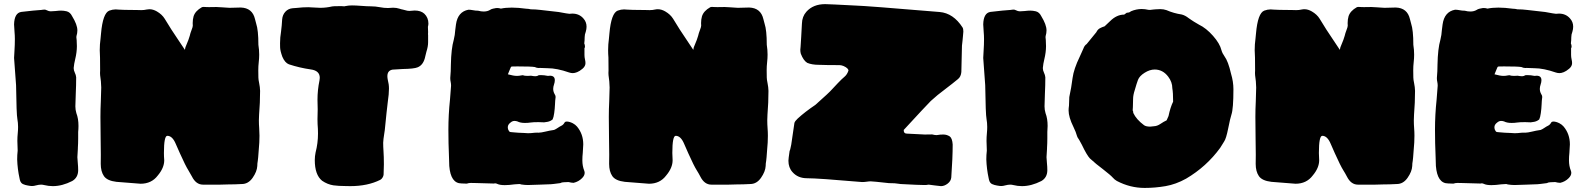

<svg xmlns="http://www.w3.org/2000/svg" viewBox="-20 -881 7764 939"><path d="M238.3 29.3Q217.3 29.3 195.3 23.9Q188.5 22 180.7 22Q169.9 22 155.3 25.9Q146 28.8 136.7 28.8L128.9 28.3L116.7 26.4Q103.5 24.4 92.3 19.3Q81.1 14.2 77.1 -1.5L75.7 -8.3Q65.4 -54.7 64 -101.6Q64 -123 66.4 -144.5L64.9 -191.9Q64.9 -210.9 66.9 -230.5Q68.4 -245.1 68.4 -260.3Q68.4 -280.3 64.9 -299.3Q60.5 -321.3 58.6 -464.4L48.8 -597.7Q49.3 -615.7 50.8 -633.3Q52.7 -661.6 52.7 -689.9Q52.7 -708 51 -725.8Q49.3 -743.7 48.8 -761.7Q50.3 -817.9 84.5 -822.8Q150.4 -830.6 183.1 -832.5Q190.4 -834 197.8 -834Q202.6 -834 206.1 -832Q217.8 -825.7 229 -825.7Q240.7 -825.7 252 -827.1Q267.6 -829.1 278.8 -829.1Q291.5 -829.1 306.2 -825.7Q323.2 -821.3 332.5 -802.2Q358.4 -760.3 358.4 -732.4Q358.4 -718.8 354 -704.6L353.5 -698.7Q353.5 -695.3 354.2 -691.7Q355 -688 355 -684.1Q355 -675.8 355.5 -668.7Q356 -661.6 356 -655.3Q356 -625.5 347.7 -591.3Q342.3 -569.8 340.3 -548.3Q340.3 -537.1 345.9 -525.6Q351.6 -514.2 352.5 -502.9Q352.5 -463.4 350.6 -423.8Q348.6 -372.1 348.6 -360.8Q348.6 -343.8 353.5 -327.6Q363.8 -301.3 363.8 -265.1Q363.8 -250.5 362.3 -235.8V-204.6Q362.3 -179.7 360.8 -157.7V-153.8Q358.4 -119.6 358.4 -112.3Q358.9 -98.6 360.4 -84.5Q362.3 -65.9 362.3 -47.9Q361.8 -12.2 333 4.4Q284.2 29.3 238.3 29.3Z M1057.6 22H972.7Q938.5 22 918.5 -18.1Q910.6 -33.2 901.4 -47.9Q887.2 -70.3 859.9 -131.3Q850.1 -154.3 839.8 -176.8Q823.2 -216.8 798.3 -216.8Q781.7 -216.8 781.7 -132.8Q781.7 -115.2 783.2 -97.2Q783.2 -60.1 751.5 -22.5Q721.2 17.6 667.5 17.6Q607.9 12.2 549.3 8.3Q503.9 2.9 488.3 -19.8Q472.7 -42.5 472.7 -79.6L473.1 -124Q473.1 -163.6 472.2 -203.1Q471.2 -255.9 471.2 -309.1Q471.2 -347.2 473.1 -385.7Q474.6 -419.4 475.1 -453.1Q474.6 -482.9 469.7 -513.2L469.2 -523.9L469.7 -537.1L469.2 -599.1Q467.8 -617.7 467.8 -635.7Q467.8 -664.1 471.7 -691.9L474.1 -717.3Q482.9 -816.9 514.6 -829.1Q530.8 -835 545.9 -835Q552.7 -835 560.1 -834Q572.3 -832.5 650.9 -832L670.9 -831.5Q685.1 -831.5 697.8 -834.5Q704.1 -835.9 710.9 -835.9Q728.5 -835.9 747.1 -825.2Q772.5 -810.5 785.6 -789.1Q816.9 -736.8 853 -684.1Q868.7 -661.1 884.3 -637.2L886.7 -649.4Q905.3 -693.4 908 -705.8Q910.6 -718.3 916.7 -733.9Q922.9 -749.5 922.9 -755.4L922.4 -768.1Q922.4 -786.1 926.8 -801.3Q935.1 -827.6 967.3 -845.7Q970.7 -847.2 976.6 -847.2Q979.5 -847.2 983.9 -846.7Q988.3 -846.2 1002 -846.2L1038.1 -846.7Q1057.6 -845.2 1065.9 -845.2Q1074.2 -845.2 1083.5 -844Q1092.8 -842.8 1102.5 -842.8Q1130.9 -842.8 1157.7 -844.2Q1214.4 -842.3 1227.1 -787.6Q1229.5 -776.9 1232.9 -765.6Q1243.7 -733.4 1243.7 -662.1Q1247.6 -637.2 1247.6 -613.8Q1247.6 -595.7 1245.4 -576.7Q1243.2 -557.6 1243.2 -537.6L1243.7 -501.5Q1243.7 -492.2 1247.6 -473.6Q1251.5 -455.1 1252 -436.5Q1252 -378.4 1247.1 -320.3Q1246.1 -306.6 1246.1 -292.5Q1246.1 -272.9 1247.6 -254.2Q1249 -235.4 1249 -217.3Q1249 -184.1 1245.6 -150.4Q1243.7 -131.3 1242.7 -112.3Q1242.2 -103 1240.7 -94.2Q1238.3 -82 1238.3 -69.3Q1236.8 -42 1215.6 -11.5Q1194.3 19 1162.6 19Q1128.9 21 1095.2 21Q1076.7 21 1057.6 22Z M1692.9 29.3Q1680.7 28.8 1667 28.8Q1636.7 28.8 1610.8 25.4Q1581.5 21 1555.2 2.9Q1519.5 -25.9 1519.5 -98.1Q1519.5 -116.7 1523.4 -135.3Q1535.2 -180.7 1535.2 -228L1534.7 -250.5Q1532.7 -274.4 1532.7 -298.3L1533.7 -346.2L1532.7 -393.1Q1532.7 -440.4 1542.5 -487.8Q1543.9 -494.6 1543.9 -500.5Q1543.9 -535.6 1499.5 -541.5Q1444.8 -549.3 1393.1 -566.4Q1373.5 -573.7 1360.8 -603.5Q1350.1 -633.3 1349.9 -649.9Q1349.6 -666.5 1349.6 -669.4Q1349.6 -697.8 1354.5 -726.6Q1358.4 -756.3 1359.9 -786.1Q1361.8 -808.6 1375.7 -823.7Q1389.6 -838.9 1411.6 -840.8L1431.6 -842.3Q1459.5 -845.7 1487.8 -845.7Q1501.5 -845.7 1516.4 -844.2Q1531.2 -842.8 1546.4 -842.8Q1575.7 -842.8 1604.5 -849.6Q1610.4 -850.6 1615.7 -850.6L1650.4 -851.1Q1652.3 -851.1 1655.5 -850.6Q1658.7 -850.1 1664.1 -850.1Q1666.5 -850.1 1668.5 -851.1Q1685.1 -854.5 1701.2 -854.5Q1719.2 -854.5 1747.3 -852.3Q1775.4 -850.1 1793.5 -850.1Q1815.9 -850.1 1838.4 -845.7Q1857.9 -841.8 1877.4 -841.8Q1889.2 -841.8 1902.8 -843.3Q1918.9 -843.3 1934.1 -838.4Q1942.4 -835.4 1950.7 -834Q1956.5 -833 1961.9 -831.1Q1972.2 -827.6 1982.4 -827.6L2007.8 -829.6Q2038.1 -829.6 2055.2 -814Q2075.2 -794.9 2075.2 -765.6Q2075.2 -758.8 2072.8 -750L2073.7 -723.6L2073.2 -714.4Q2073.2 -710.9 2073.7 -709.5V-674.3Q2073.7 -653.3 2065.4 -627.9L2060.1 -606.4Q2051.8 -563.5 2022.5 -551.8Q2005.4 -544.4 1949.7 -543.5Q1924.8 -542.5 1899.9 -540.5Q1874.5 -536.1 1874.5 -508.3Q1874.5 -500.5 1876.5 -490.7Q1882.3 -469.2 1882.3 -447.8Q1882.3 -421.4 1876.5 -382.3Q1871.6 -344.2 1861.8 -244.6Q1860.4 -232.9 1858.4 -221.7Q1855 -202.1 1854 -183.1Q1854 -162.6 1855.5 -142.6Q1857.4 -116.2 1857.4 -77.1Q1857.4 -51.8 1856 -26.9Q1855.5 -20 1850.8 -12.5Q1846.2 -4.9 1839.8 -1.5Q1778.3 29.3 1692.9 29.3Z M2496.6 20.5Q2468.8 24.4 2448.7 24.4Q2424.8 24.4 2412.6 18.6Q2406.7 15.6 2401.4 15.6Q2397.9 15.6 2395 16.6L2308.1 14.2Q2295.4 13.7 2282.7 13.7Q2272.5 13.7 2262.7 17.1Q2248.5 16.1 2236.8 16.1Q2184.1 16.1 2177.2 -69.3L2175.8 -115.2Q2172.9 -180.7 2172.9 -246.6Q2172.9 -319.8 2180.7 -393.6L2186 -461.9Q2186 -471.2 2184.1 -480.2Q2182.1 -489.3 2182.1 -497.1V-500.5Q2185.1 -532.7 2185.1 -565.4Q2186.5 -642.6 2199.2 -686.5Q2205.1 -710 2206.5 -734.4L2210 -761.7Q2218.8 -823.7 2271 -833.5Q2280.3 -833.5 2291 -831.5Q2305.2 -828.6 2318.4 -828.6Q2333 -824.7 2345.7 -824.7Q2363.3 -824.7 2376.5 -832.5Q2381.3 -836.4 2392.1 -838.9L2397.5 -839.8Q2404.3 -841.8 2411.6 -841.8Q2420.4 -841.8 2429.7 -838.9Q2452.6 -843.8 2482.9 -843.8Q2514.2 -843.8 2553.2 -838.4Q2564 -838.4 2576.2 -835.4Q2599.1 -835.4 2622.6 -832.5Q2648.4 -830.1 2711.9 -822.3Q2758.8 -813.5 2764.6 -813.5L2778.8 -814.5Q2812.5 -814.5 2833 -791Q2848.6 -773.9 2848.6 -750.5Q2848.6 -738.8 2844.7 -725.6Q2839.4 -712.4 2839.4 -699.2Q2839.4 -683.6 2837.4 -668.5Q2840.8 -662.1 2840.8 -652.8Q2840.8 -647.9 2838.4 -645.5V-612.3Q2838.4 -601.6 2840.8 -591.1Q2843.3 -580.6 2843.3 -572.3Q2843.3 -557.1 2828.9 -544.9Q2814.5 -532.7 2802.5 -528.1Q2790.5 -523.4 2781.7 -523.4Q2772.9 -523.4 2763.7 -526.4Q2703.6 -547.4 2658.2 -547.4Q2639.2 -547.4 2619.6 -548.8L2615.2 -548.3Q2605.5 -548.3 2595.2 -553.2Q2578.1 -556.2 2510.3 -556.2L2482.4 -555.7Q2480 -555.2 2477.8 -551.3Q2475.6 -547.4 2470.9 -534.7Q2466.3 -522 2463.9 -517.6Q2492.2 -509.8 2507.8 -509.8Q2518.6 -509.8 2529.3 -512.2Q2532.7 -513.2 2536.6 -513.2Q2544.4 -509.8 2560.1 -509.8Q2567.4 -509.8 2577.1 -510.7Q2590.3 -508.3 2596.2 -508.3H2600.6Q2607.4 -508.3 2614.7 -513.2Q2619.6 -513.7 2624.5 -513.7Q2641.1 -513.7 2659.7 -509.8Q2665 -510.7 2669.4 -510.7Q2693.4 -510.7 2693.4 -488.8Q2693.4 -479 2689.5 -467.8Q2685.5 -456.5 2685.5 -446.3Q2685.5 -432.6 2692.9 -419.9Q2697.3 -413.6 2697.3 -406.7Q2694.8 -388.7 2694.3 -370.6Q2693.4 -349.1 2690.4 -328.1Q2687.5 -307.1 2682.6 -296.9Q2671.9 -288.1 2658.7 -285.4Q2645.5 -282.7 2641.1 -282.7Q2626 -282.7 2613.3 -283.7Q2599.6 -283.2 2590.3 -283.2Q2582.5 -283.2 2574.2 -281.7Q2563 -279.8 2547.4 -279.8Q2524.4 -279.8 2510.7 -287.1Q2503.4 -289.6 2496.1 -289.6Q2486.3 -289.6 2477.5 -282.2Q2463.4 -272 2463.4 -258.8Q2463.4 -252.9 2465.8 -246.1Q2470.2 -236.3 2475.3 -235.4Q2480.5 -234.4 2484.4 -234.4Q2491.2 -234.4 2498.5 -233.2Q2505.9 -231.9 2514.6 -231.9Q2530.8 -231.9 2542.7 -230.7Q2554.7 -229.5 2562.5 -229.5Q2576.7 -229.5 2595.7 -231.9Q2606.4 -232.4 2609.9 -232.4L2612.3 -231.9Q2627.4 -232.4 2647 -237.3Q2666.5 -242.2 2689.9 -245.6Q2698.2 -249 2707.8 -255.6Q2717.3 -262.2 2726.1 -266.4Q2734.9 -270.5 2741.2 -281.7Q2744.1 -286.6 2751.5 -286.6Q2764.6 -286.6 2781.2 -278.3Q2793.9 -271.5 2801.8 -262.2Q2832.5 -225.6 2832.5 -174.8Q2832 -154.3 2830.1 -133.3Q2828.1 -115.2 2828.1 -96.7Q2828.1 -68.8 2837.4 -45.9Q2839.4 -40.5 2839.4 -35.6Q2839.4 -22.5 2826.7 -9.8Q2810.1 7.3 2785.2 13.2Q2772.9 12.7 2760.7 9.3Q2746.6 10.3 2737.3 10.3Q2728 10.3 2719.7 14.6Q2699.7 17.1 2688.2 18.6Q2676.8 20 2673.8 20Q2656.2 20 2620.4 22Q2584.5 23.9 2562 23.9Q2545.9 23.9 2528.3 21Q2524.9 19 2520 19Q2510.7 19 2496.6 20.5Z M3543.9 22H3459Q3424.8 22 3404.8 -18.1Q3397 -33.2 3387.7 -47.9Q3373.5 -70.3 3346.2 -131.3Q3336.4 -154.3 3326.2 -176.8Q3309.6 -216.8 3284.7 -216.8Q3268.1 -216.8 3268.1 -132.8Q3268.1 -115.2 3269.5 -97.2Q3269.5 -60.1 3237.8 -22.5Q3207.5 17.6 3153.8 17.6Q3094.2 12.2 3035.6 8.3Q2990.2 2.9 2974.6 -19.8Q2959 -42.5 2959 -79.6L2959.5 -124Q2959.5 -163.6 2958.5 -203.1Q2957.5 -255.9 2957.5 -309.1Q2957.5 -347.2 2959.5 -385.7Q2960.9 -419.4 2961.4 -453.1Q2960.9 -482.9 2956.1 -513.2L2955.6 -523.9L2956.1 -537.1L2955.6 -599.1Q2954.1 -617.7 2954.1 -635.7Q2954.1 -664.1 2958 -691.9L2960.4 -717.3Q2969.2 -816.9 3001 -829.1Q3017.1 -835 3032.2 -835Q3039.1 -835 3046.4 -834Q3058.6 -832.5 3137.2 -832L3157.2 -831.5Q3171.4 -831.5 3184.1 -834.5Q3190.4 -835.9 3197.3 -835.9Q3214.8 -835.9 3233.4 -825.2Q3258.8 -810.5 3272 -789.1Q3303.2 -736.8 3339.4 -684.1Q3355 -661.1 3370.6 -637.2L3373 -649.4Q3391.6 -693.4 3394.3 -705.8Q3397 -718.3 3403.1 -733.9Q3409.2 -749.5 3409.2 -755.4L3408.7 -768.1Q3408.7 -786.1 3413.1 -801.3Q3421.4 -827.6 3453.6 -845.7Q3457 -847.2 3462.9 -847.2Q3465.8 -847.2 3470.2 -846.7Q3474.6 -846.2 3488.3 -846.2L3524.4 -846.7Q3543.9 -845.2 3552.2 -845.2Q3560.5 -845.2 3569.8 -844Q3579.1 -842.8 3588.9 -842.8Q3617.2 -842.8 3644 -844.2Q3700.7 -842.3 3713.4 -787.6Q3715.8 -776.9 3719.2 -765.6Q3730 -733.4 3730 -662.1Q3733.9 -637.2 3733.9 -613.8Q3733.9 -595.7 3731.7 -576.7Q3729.5 -557.6 3729.5 -537.6L3730 -501.5Q3730 -492.2 3733.9 -473.6Q3737.8 -455.1 3738.3 -436.5Q3738.3 -378.4 3733.4 -320.3Q3732.4 -306.6 3732.4 -292.5Q3732.4 -272.9 3733.9 -254.2Q3735.4 -235.4 3735.4 -217.3Q3735.4 -184.1 3731.9 -150.4Q3730 -131.3 3729 -112.3Q3728.5 -103 3727.1 -94.2Q3724.6 -82 3724.6 -69.3Q3723.1 -42 3701.9 -11.5Q3680.7 19 3648.9 19Q3615.2 21 3581.5 21Q3563 21 3543.9 22Z M4582 29.3Q4576.2 29.3 4551.8 25.9Q4537.1 23.4 4522 22Q4518.1 22 4515.1 22.9Q4512.2 23.9 4501 23.9Q4474.1 23.9 4394.5 19.5Q4384.3 19.5 4374 17.6Q4359.4 14.6 4327.1 14.6Q4249 5.9 4238.8 5.9Q4229.5 5.9 4219 7.6Q4208.5 9.3 4195.8 9.3Q3981 -9.3 3926.8 -9.3Q3882.3 -9.3 3856 -39.1Q3835.9 -61 3835.9 -95.2Q3835.9 -104 3841.8 -143.6Q3843.8 -143.6 3849.6 -173.3Q3862.3 -261.7 3865.2 -279.8Q3867.7 -288.6 3881.3 -301.3Q3917 -334 3967.8 -368.2Q4036.6 -429.2 4048.8 -443.8Q4058.6 -454.1 4077.6 -474.4Q4096.7 -494.6 4110.8 -506.3Q4123 -516.6 4129.4 -535.6Q4129.4 -547.4 4105.5 -558.1Q4094.7 -562.5 4085.4 -562.5Q4020 -562.5 3983.9 -564Q3950.7 -564 3927.7 -573.7Q3909.2 -585 3896.5 -618.2Q3894 -627.4 3894 -637.7Q3894 -644 3895.3 -651.9Q3896.5 -659.7 3898.4 -701.2Q3900.9 -733.4 3901.9 -765.1Q3902.8 -800.3 3923.8 -823.7Q3957 -860.8 4015.6 -860.8Q4040.5 -860.4 4160.6 -854Q4215.8 -852.5 4575.7 -822.3Q4642.6 -816.4 4687.5 -746.6Q4691.4 -740.2 4691.4 -726.6Q4691.4 -720.7 4689.5 -704.6Q4689 -693.4 4687.3 -681.6Q4685.5 -669.9 4684.6 -657.7L4681.6 -528.8Q4679.7 -506.3 4665.5 -494.6Q4637.2 -471.2 4607.4 -448.7Q4561.5 -414.6 4532.2 -387.2Q4508.8 -363.8 4399.9 -245.6V-242.7Q4399.9 -227.5 4415.5 -227.5L4502.9 -223.1L4538.6 -223.6Q4551.8 -220.2 4560.5 -220.2Q4564.9 -220.2 4568.4 -221.2Q4576.7 -223.1 4593.8 -223.1Q4610.8 -223.1 4625.5 -213.4Q4637.2 -204.1 4639.2 -174.3Q4639.2 -108.9 4632.3 -12.7Q4630.4 4.9 4614.5 17.1Q4598.6 29.3 4582 29.3Z M4978 29.3Q4957 29.3 4935.1 23.9Q4928.2 22 4920.4 22Q4909.7 22 4895 25.9Q4885.7 28.8 4876.5 28.8L4868.7 28.3L4856.4 26.4Q4843.3 24.4 4832 19.3Q4820.8 14.2 4816.9 -1.5L4815.4 -8.3Q4805.2 -54.7 4803.7 -101.6Q4803.7 -123 4806.2 -144.5L4804.7 -191.9Q4804.7 -210.9 4806.6 -230.5Q4808.1 -245.1 4808.1 -260.3Q4808.1 -280.3 4804.7 -299.3Q4800.3 -321.3 4798.3 -464.4L4788.6 -597.7Q4789.1 -615.7 4790.5 -633.3Q4792.5 -661.6 4792.5 -689.9Q4792.5 -708 4790.8 -725.8Q4789.1 -743.7 4788.6 -761.7Q4790 -817.9 4824.2 -822.8Q4890.1 -830.6 4922.9 -832.5Q4930.2 -834 4937.5 -834Q4942.4 -834 4945.8 -832Q4957.5 -825.7 4968.8 -825.7Q4980.5 -825.7 4991.7 -827.1Q5007.3 -829.1 5018.6 -829.1Q5031.2 -829.1 5045.9 -825.7Q5063 -821.3 5072.3 -802.2Q5098.1 -760.3 5098.1 -732.4Q5098.1 -718.8 5093.8 -704.6L5093.3 -698.7Q5093.3 -695.3 5094 -691.7Q5094.7 -688 5094.7 -684.1Q5094.7 -675.8 5095.2 -668.7Q5095.7 -661.6 5095.7 -655.3Q5095.7 -625.5 5087.4 -591.3Q5082 -569.8 5080.1 -548.3Q5080.1 -537.1 5085.7 -525.6Q5091.3 -514.2 5092.3 -502.9Q5092.3 -463.4 5090.3 -423.8Q5088.4 -372.1 5088.4 -360.8Q5088.4 -343.8 5093.3 -327.6Q5103.5 -301.3 5103.5 -265.1Q5103.5 -250.5 5102.1 -235.8V-204.6Q5102.1 -179.7 5100.6 -157.7V-153.8Q5098.1 -119.6 5098.1 -112.3Q5098.6 -98.6 5100.1 -84.5Q5102.1 -65.9 5102.1 -47.9Q5101.6 -12.2 5072.8 4.4Q5023.9 29.3 4978 29.3Z M5578.1 38.1Q5506.8 38.1 5441.9 3.9Q5430.7 -2.4 5421.4 -13.2Q5412.1 -23.9 5374.5 -53.2Q5340.8 -78.1 5310.1 -106.4Q5294.9 -122.6 5271 -172.9Q5254.9 -203.1 5252.9 -204.6Q5251 -206.1 5247.6 -214.8Q5242.2 -234.9 5230 -259.8Q5206.1 -308.1 5206.1 -340.8Q5206.1 -352.1 5208 -364.3L5209.5 -406.2Q5219.7 -452.6 5225.6 -500Q5231.4 -543.5 5260.7 -604Q5270 -623.5 5278.3 -643.1Q5283.7 -658.7 5294.4 -665.5L5341.8 -723.6Q5348.1 -736.8 5358.9 -742.7Q5369.6 -748.5 5382.3 -752.4Q5399.9 -768.1 5409.2 -777.8Q5441.4 -809.6 5478 -809.6L5490.7 -818.8Q5503.9 -818.8 5510.7 -825.7Q5537.1 -836.9 5563.5 -836.9Q5579.6 -836.9 5596.2 -833L5604.5 -832.5Q5610.4 -832.5 5616.7 -834Q5625 -835.4 5654.3 -836.4Q5670.4 -836.4 5684.6 -831.5Q5720.2 -815.9 5759.3 -810.1Q5776.4 -805.7 5793 -792.5Q5799.8 -787.6 5806.6 -783.2Q5813.5 -778.8 5819.3 -774.9Q5831.1 -767.1 5843.3 -760.7Q5878.9 -743.7 5912.4 -705.8Q5945.8 -668 5953.6 -635.7Q5958 -620.1 5968.3 -606Q5986.8 -581.1 6000.5 -520.5Q6012.2 -481.9 6012.2 -444.3Q6012.2 -349.1 6002.4 -320.3Q5996.6 -303.2 5986.6 -252.9Q5976.6 -202.6 5966.8 -189Q5961.9 -181.6 5958 -174.8Q5953.1 -166 5947.3 -157.7Q5880.4 -65.9 5780.8 -7.3Q5731 20.5 5680.2 29.3Q5629.4 38.1 5578.1 38.1ZM5605.5 -261.7 5624 -263.7Q5639.2 -264.2 5655.3 -275.1Q5671.4 -286.1 5685.5 -292.5L5694.8 -313.5Q5703.6 -356 5717.3 -383.8Q5717.3 -428.2 5713.4 -449.2Q5713.4 -479.5 5693.4 -505.9Q5667 -541 5627 -541Q5603 -541 5577.9 -525.1Q5552.7 -509.3 5545.4 -490.2Q5539.1 -473.6 5529.8 -440.9Q5521.5 -415.5 5521.5 -397.2Q5521.5 -378.9 5520.5 -356.9Q5519.5 -347.2 5519.5 -341.3Q5522.5 -336.9 5522.5 -328.6Q5537.1 -296.9 5575.2 -268.6Q5585 -261.7 5605.5 -261.7Z M6706.1 22H6621.1Q6586.9 22 6566.9 -18.1Q6559.1 -33.2 6549.8 -47.9Q6535.6 -70.3 6508.3 -131.3Q6498.5 -154.3 6488.3 -176.8Q6471.7 -216.8 6446.8 -216.8Q6430.2 -216.8 6430.2 -132.8Q6430.2 -115.2 6431.6 -97.2Q6431.6 -60.1 6399.9 -22.5Q6369.6 17.6 6315.9 17.6Q6256.3 12.2 6197.8 8.3Q6152.3 2.9 6136.7 -19.8Q6121.1 -42.5 6121.1 -79.6L6121.6 -124Q6121.6 -163.6 6120.6 -203.1Q6119.6 -255.9 6119.6 -309.1Q6119.6 -347.2 6121.6 -385.7Q6123 -419.4 6123.5 -453.1Q6123 -482.9 6118.2 -513.2L6117.7 -523.9L6118.2 -537.1L6117.7 -599.1Q6116.2 -617.7 6116.2 -635.7Q6116.2 -664.1 6120.1 -691.9L6122.6 -717.3Q6131.3 -816.9 6163.1 -829.1Q6179.2 -835 6194.3 -835Q6201.2 -835 6208.5 -834Q6220.7 -832.5 6299.3 -832L6319.3 -831.5Q6333.5 -831.5 6346.2 -834.5Q6352.5 -835.9 6359.4 -835.9Q6377 -835.9 6395.5 -825.2Q6420.9 -810.5 6434.1 -789.1Q6465.3 -736.8 6501.5 -684.1Q6517.1 -661.1 6532.7 -637.2L6535.2 -649.4Q6553.7 -693.4 6556.4 -705.8Q6559.1 -718.3 6565.2 -733.9Q6571.3 -749.5 6571.3 -755.4L6570.8 -768.1Q6570.8 -786.1 6575.2 -801.3Q6583.5 -827.6 6615.7 -845.7Q6619.1 -847.2 6625 -847.2Q6627.9 -847.2 6632.3 -846.7Q6636.7 -846.2 6650.4 -846.2L6686.5 -846.7Q6706.1 -845.2 6714.4 -845.2Q6722.7 -845.2 6731.9 -844Q6741.2 -842.8 6751 -842.8Q6779.3 -842.8 6806.2 -844.2Q6862.8 -842.3 6875.5 -787.6Q6877.9 -776.9 6881.3 -765.6Q6892.1 -733.4 6892.1 -662.1Q6896 -637.2 6896 -613.8Q6896 -595.7 6893.8 -576.7Q6891.6 -557.6 6891.6 -537.6L6892.1 -501.5Q6892.1 -492.2 6896 -473.6Q6899.9 -455.1 6900.4 -436.5Q6900.4 -378.4 6895.5 -320.3Q6894.5 -306.6 6894.5 -292.5Q6894.5 -272.9 6896 -254.2Q6897.5 -235.4 6897.5 -217.3Q6897.5 -184.1 6894 -150.4Q6892.1 -131.3 6891.1 -112.3Q6890.6 -103 6889.2 -94.2Q6886.7 -82 6886.7 -69.3Q6885.3 -42 6864 -11.5Q6842.8 19 6811 19Q6777.3 21 6743.7 21Q6725.1 21 6706.1 22Z M7321.8 20.5Q7293.9 24.4 7273.9 24.4Q7250 24.4 7237.8 18.6Q7231.9 15.6 7226.6 15.6Q7223.1 15.6 7220.2 16.6L7133.3 14.2Q7120.6 13.7 7107.9 13.7Q7097.7 13.7 7087.9 17.1Q7073.7 16.1 7062 16.1Q7009.3 16.1 7002.4 -69.3L7001 -115.2Q6998 -180.7 6998 -246.6Q6998 -319.8 7005.9 -393.6L7011.2 -461.9Q7011.2 -471.2 7009.3 -480.2Q7007.3 -489.3 7007.3 -497.1V-500.5Q7010.3 -532.7 7010.3 -565.4Q7011.7 -642.6 7024.4 -686.5Q7030.3 -710 7031.7 -734.4L7035.2 -761.7Q7043.9 -823.7 7096.2 -833.5Q7105.5 -833.5 7116.2 -831.5Q7130.4 -828.6 7143.6 -828.6Q7158.2 -824.7 7170.9 -824.7Q7188.5 -824.7 7201.7 -832.5Q7206.5 -836.4 7217.3 -838.9L7222.7 -839.8Q7229.5 -841.8 7236.8 -841.8Q7245.6 -841.8 7254.9 -838.9Q7277.8 -843.8 7308.1 -843.8Q7339.4 -843.8 7378.4 -838.4Q7389.2 -838.4 7401.4 -835.4Q7424.3 -835.4 7447.8 -832.5Q7473.6 -830.1 7537.1 -822.3Q7584 -813.5 7589.8 -813.5L7604 -814.5Q7637.7 -814.5 7658.2 -791Q7673.8 -773.9 7673.8 -750.5Q7673.8 -738.8 7669.9 -725.6Q7664.6 -712.4 7664.6 -699.2Q7664.6 -683.6 7662.6 -668.5Q7666 -662.1 7666 -652.8Q7666 -647.9 7663.6 -645.5V-612.3Q7663.6 -601.6 7666 -591.1Q7668.5 -580.6 7668.5 -572.3Q7668.5 -557.1 7654.1 -544.9Q7639.6 -532.7 7627.7 -528.1Q7615.7 -523.4 7606.9 -523.4Q7598.1 -523.4 7588.9 -526.4Q7528.8 -547.4 7483.4 -547.4Q7464.4 -547.4 7444.8 -548.8L7440.4 -548.3Q7430.7 -548.3 7420.4 -553.2Q7403.3 -556.2 7335.4 -556.2L7307.6 -555.7Q7305.2 -555.2 7303 -551.3Q7300.8 -547.4 7296.1 -534.7Q7291.5 -522 7289.1 -517.6Q7317.4 -509.8 7333 -509.8Q7343.8 -509.8 7354.5 -512.2Q7357.9 -513.2 7361.8 -513.2Q7369.6 -509.8 7385.3 -509.8Q7392.6 -509.8 7402.3 -510.7Q7415.5 -508.3 7421.4 -508.3H7425.8Q7432.6 -508.3 7439.9 -513.2Q7444.8 -513.7 7449.7 -513.7Q7466.3 -513.7 7484.9 -509.8Q7490.2 -510.7 7494.6 -510.7Q7518.6 -510.7 7518.6 -488.8Q7518.6 -479 7514.6 -467.8Q7510.7 -456.5 7510.7 -446.3Q7510.7 -432.6 7518.1 -419.9Q7522.5 -413.6 7522.5 -406.7Q7520 -388.7 7519.5 -370.6Q7518.6 -349.1 7515.6 -328.1Q7512.7 -307.1 7507.8 -296.9Q7497.1 -288.1 7483.9 -285.4Q7470.7 -282.7 7466.3 -282.7Q7451.2 -282.7 7438.5 -283.7Q7424.8 -283.2 7415.5 -283.2Q7407.7 -283.2 7399.4 -281.7Q7388.2 -279.8 7372.6 -279.8Q7349.6 -279.8 7335.9 -287.1Q7328.6 -289.6 7321.3 -289.6Q7311.5 -289.6 7302.7 -282.2Q7288.6 -272 7288.6 -258.8Q7288.6 -252.9 7291 -246.1Q7295.4 -236.3 7300.5 -235.4Q7305.7 -234.4 7309.6 -234.4Q7316.4 -234.4 7323.7 -233.2Q7331.1 -231.9 7339.8 -231.9Q7356 -231.9 7367.9 -230.7Q7379.9 -229.5 7387.7 -229.5Q7401.9 -229.5 7420.9 -231.9Q7431.6 -232.4 7435.1 -232.4L7437.5 -231.9Q7452.6 -232.4 7472.2 -237.3Q7491.7 -242.2 7515.1 -245.6Q7523.4 -249 7533 -255.6Q7542.5 -262.2 7551.3 -266.4Q7560.1 -270.5 7566.4 -281.7Q7569.3 -286.6 7576.7 -286.6Q7589.8 -286.6 7606.4 -278.3Q7619.1 -271.5 7627 -262.2Q7657.7 -225.6 7657.7 -174.8Q7657.2 -154.3 7655.3 -133.3Q7653.3 -115.2 7653.3 -96.7Q7653.3 -68.8 7662.6 -45.9Q7664.6 -40.5 7664.6 -35.6Q7664.6 -22.5 7651.9 -9.8Q7635.3 7.3 7610.4 13.2Q7598.1 12.7 7585.9 9.3Q7571.8 10.3 7562.5 10.3Q7553.2 10.3 7544.9 14.6Q7524.9 17.1 7513.4 18.6Q7502 20 7499 20Q7481.4 20 7445.6 22Q7409.7 23.9 7387.2 23.9Q7371.1 23.9 7353.5 21Q7350.1 19 7345.2 19Q7335.9 19 7321.8 20.5Z"/></svg>

Font: Kaph
Style: Regular
Weight: 400
Designer: GGBotNet
Foundry: f0n7.com
Version: 1.10